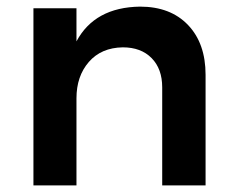

<svg xmlns="http://www.w3.org/2000/svg" viewBox="-20 -560 706 580"><path d="M601 -334V0H470V-296Q470 -352 438 -384.5Q406 -417 351 -417Q286 -416 248.5 -373Q211 -330 211 -263V0H81V-535H211V-435Q266 -538 403 -540Q495 -540 548 -484.5Q601 -429 601 -334Z"/></svg>

Font: Montserrat arm2 Medium
Style: Regular
Weight: 500
Designer: Julieta Ulanovsky
Foundry: Julieta Ulanovsky
Version: Version 6.000